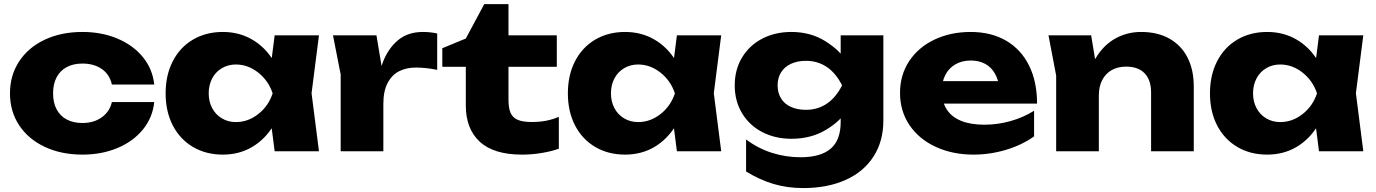

<svg xmlns="http://www.w3.org/2000/svg" viewBox="-20 -746 6785 947"><path d="M386.8 16.6Q282 16.6 200.9 -21.6Q119.7 -59.7 74.5 -128.2Q29.2 -196.6 29.2 -285.6Q29.2 -374.5 74.5 -443.3Q119.7 -512.1 200.9 -550.3Q282 -588.4 386.8 -588.4Q481.6 -588.4 559.1 -555.8Q636.6 -523.2 684.7 -464.4Q732.7 -405.5 740.8 -329H531.8Q521.1 -378.4 482.5 -405.4Q444 -432.5 386.8 -432.5Q342.4 -432.5 309.8 -415.5Q277.1 -398.5 259.5 -365.2Q241.8 -332 241.8 -285.6Q241.8 -239.2 259.5 -206.3Q277.1 -173.3 309.8 -156.3Q342.4 -139.3 386.8 -139.3Q442.7 -139.3 481.9 -167.4Q521.1 -195.4 531.8 -242.5H740.8Q732.7 -166 685 -107.3Q637.2 -48.6 559.4 -16Q481.6 16.6 386.8 16.6Z M1308.2 -205.5 1336.1 -285.6 1308.2 -364.7 1334.7 -571.8H1553.2L1516.7 -286.2L1553.2 0H1334.7ZM1079.2 16.6Q995.9 16.6 931.7 -21.2Q867.6 -59.1 832.2 -127.5Q796.9 -196 796.9 -285.6Q796.9 -375.2 832.2 -444Q867.6 -512.8 931.7 -550.6Q995.9 -588.4 1079.2 -588.4Q1159.2 -588.4 1223.5 -551.1Q1287.9 -513.8 1329.4 -445.5Q1371 -377.2 1383.2 -285.6Q1370 -194.6 1328.4 -126.4Q1286.9 -58.1 1223 -20.7Q1159.2 16.6 1079.2 16.6ZM1143.3 -143.9Q1203.5 -143.9 1253.8 -183.4Q1304.2 -222.9 1324.8 -285.6Q1304.2 -347.9 1253.7 -387.9Q1203.1 -427.9 1143.3 -427.9Q1105 -427.9 1074.2 -409.6Q1043.4 -391.3 1026.4 -359Q1009.4 -326.7 1009.4 -285.6Q1009.4 -245.2 1026.4 -212.9Q1043.4 -180.6 1074.2 -162.3Q1105 -143.9 1143.3 -143.9Z M1836.8 -571.8 1870.8 -367.8V0H1660.3V-378.5L1622.4 -571.8ZM2031.6 -412.8Q1984.7 -412.8 1948.8 -394.8Q1913 -376.8 1891.9 -336.9Q1870.8 -297 1870.8 -233.3L1831.1 -282.6Q1843.2 -374.1 1869.1 -440.8Q1895 -507.6 1943.5 -548Q1991.9 -588.4 2066.2 -588.4Q2082.9 -588.4 2101 -586.6Q2119.1 -584.7 2136.4 -581V-401.4Q2107.9 -407.4 2080.9 -410.1Q2053.9 -412.8 2031.6 -412.8Z M2161.6 -508.1 2277.5 -556 2368.5 -725.7H2488V-571.8H2726.3V-416.6H2488V-254.1Q2488 -212 2498.6 -188.7Q2509.2 -165.4 2533.6 -154.9Q2558 -144.3 2603.1 -144.3Q2642.2 -144.3 2674.6 -150.7Q2706.9 -157.1 2736.3 -169.6V-12.6Q2702.8 -0.2 2654 8.2Q2605.2 16.6 2554.9 16.6Q2415.1 16.6 2346.3 -47.1Q2277.5 -110.7 2277.5 -225.7V-416.6H2161.6Z M3292.2 -205.5 3320.1 -285.6 3292.2 -364.7 3318.7 -571.8H3537.2L3500.7 -286.2L3537.2 0H3318.7ZM3063.2 16.6Q2979.9 16.6 2915.7 -21.2Q2851.6 -59.1 2816.2 -127.5Q2780.9 -196 2780.9 -285.6Q2780.9 -375.2 2816.2 -444Q2851.6 -512.8 2915.7 -550.6Q2979.9 -588.4 3063.2 -588.4Q3143.2 -588.4 3207.5 -551.1Q3271.9 -513.8 3313.4 -445.5Q3355 -377.2 3367.2 -285.6Q3354 -194.6 3312.4 -126.4Q3270.9 -58.1 3207 -20.7Q3143.2 16.6 3063.2 16.6ZM3127.3 -143.9Q3187.5 -143.9 3237.8 -183.4Q3288.2 -222.9 3308.8 -285.6Q3288.2 -347.9 3237.7 -387.9Q3187.1 -427.9 3127.3 -427.9Q3089 -427.9 3058.2 -409.6Q3027.4 -391.3 3010.4 -359Q2993.4 -326.7 2993.4 -285.6Q2993.4 -245.2 3010.4 -212.9Q3027.4 -180.6 3058.2 -162.3Q3089 -143.9 3127.3 -143.9Z M4126.5 -240.9 4133.4 -265.4V-408.2L4126.5 -428.9V-571.8H4337V-152.3Q4337 -48.9 4288.1 26.6Q4239.2 102.1 4150 141.8Q4060.7 181.6 3942 181.6Q3863.8 181.6 3796 161.6Q3728.3 141.6 3659.9 99.9V-58.1Q3719.8 -13.4 3788.2 8.1Q3856.6 29.6 3928.8 29.6Q4027.3 29.6 4076.9 -12.5Q4126.5 -54.5 4126.5 -144.2ZM3603.9 -325Q3603.9 -402.7 3640.2 -462.7Q3676.5 -522.7 3740 -555.6Q3803.5 -588.4 3883.7 -588.4Q3977.6 -588.4 4050.6 -543Q4123.6 -497.5 4163.2 -434.3Q4202.8 -371.1 4202.8 -322.7Q4202.8 -270.3 4163.5 -208.6Q4124.3 -146.9 4051.4 -104.2Q3978.6 -61.5 3883.7 -61.5Q3803.5 -61.5 3740 -94.4Q3676.5 -127.2 3640.2 -187.3Q3603.9 -247.3 3603.9 -325ZM4133.4 -325Q4102.4 -386.1 4057.5 -416Q4012.6 -446 3955.5 -446Q3912.8 -446 3881.1 -431.2Q3849.3 -416.3 3832.4 -389Q3815.4 -361.7 3815.4 -325Q3815.4 -288.3 3832.1 -261Q3848.7 -233.7 3880.4 -219Q3912.2 -204.3 3955.5 -204.3Q4012.9 -204.3 4058 -234.6Q4103 -264.9 4133.4 -325Z M4419.2 -287.9Q4419.2 -376.2 4464.3 -444.5Q4509.4 -512.8 4588.9 -550.6Q4668.4 -588.4 4767.6 -588.4Q4868.4 -588.4 4942.5 -545.3Q5016.5 -502.1 5055.8 -422.4Q5095.1 -342.6 5095.1 -235.1H4590.1V-345.7H4976.2L4909.3 -308.1Q4905 -352.4 4887 -383.6Q4869 -414.9 4838.8 -431.2Q4808.5 -447.5 4768.5 -447.5Q4724.5 -447.5 4691.9 -428.4Q4659.3 -409.3 4642.3 -375.7Q4625.3 -342.2 4625.3 -297.8Q4625.3 -244.6 4649.1 -207Q4672.8 -169.5 4720 -150.2Q4767.1 -130.9 4835.9 -130.9Q4900.6 -130.9 4964.2 -148.8Q5027.8 -166.7 5080.4 -199.8V-73.3Q5020.9 -30.7 4942.1 -7.1Q4863.2 16.6 4781.6 16.6Q4678.1 16.6 4595.4 -21.6Q4512.7 -59.7 4466 -128.8Q4419.2 -197.9 4419.2 -287.9Z M5361.9 -571.8 5399.8 -341.2V0H5189.3V-373.2L5151.4 -571.8ZM5868 -320.1V0H5657.5V-289.4Q5657.5 -351.4 5625.7 -384.4Q5593.9 -417.4 5534.7 -417.4Q5493.4 -417.4 5462.9 -400.1Q5432.5 -382.7 5416.2 -350.7Q5399.8 -318.8 5399.8 -274.7L5335 -308.1Q5346.9 -397.4 5385.2 -460.7Q5423.5 -524 5481.3 -556.2Q5539.2 -588.4 5607.9 -588.4Q5689.5 -588.4 5748 -555.5Q5806.4 -522.5 5837.2 -462.2Q5868 -401.8 5868 -320.1Z M6459.2 -205.5 6487.1 -285.6 6459.2 -364.7 6485.7 -571.8H6704.2L6667.7 -286.2L6704.2 0H6485.7ZM6230.2 16.6Q6146.9 16.6 6082.7 -21.2Q6018.6 -59.1 5983.2 -127.5Q5947.9 -196 5947.9 -285.6Q5947.9 -375.2 5983.2 -444Q6018.6 -512.8 6082.7 -550.6Q6146.9 -588.4 6230.2 -588.4Q6310.2 -588.4 6374.5 -551.1Q6438.9 -513.8 6480.4 -445.5Q6522 -377.2 6534.2 -285.6Q6521 -194.6 6479.4 -126.4Q6437.9 -58.1 6374 -20.7Q6310.2 16.6 6230.2 16.6ZM6294.3 -143.9Q6354.5 -143.9 6404.8 -183.4Q6455.2 -222.9 6475.8 -285.6Q6455.2 -347.9 6404.7 -387.9Q6354.1 -427.9 6294.3 -427.9Q6256 -427.9 6225.2 -409.6Q6194.4 -391.3 6177.4 -359Q6160.4 -326.7 6160.4 -285.6Q6160.4 -245.2 6177.4 -212.9Q6194.4 -180.6 6225.2 -162.3Q6256 -143.9 6294.3 -143.9Z"/></svg>

Font: Unbounded Variable
Style: Regular
Weight: 400
Designer: Luke Prowse, Jean-Baptiste Morizot, Fátima Lázaro, Florian Runge
Foundry: NaN
Version: Version 1.600;FEAKit 1.0